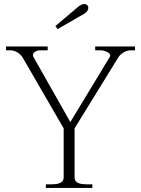

<svg xmlns="http://www.w3.org/2000/svg" viewBox="-20 -930 698 950"><path d="M254 -801 364 -894Q382 -910 397 -910Q406 -910 411.5 -904.5Q417 -899 417 -891Q417 -874 395 -861L265 -786ZM207 -18H235Q265 -18 280 -26Q295 -34 295 -52V-295L91 -647Q82 -661 65.5 -671Q49 -681 32 -681H10V-700H216V-681H178Q164 -681 153.5 -674Q143 -667 143 -657L145 -649L328 -326L523 -648Q531 -661 513.5 -671Q496 -681 476 -681H451V-700H648V-681H627Q609 -681 592 -671Q575 -661 566 -647L349 -295V-52Q349 -34 364 -26Q379 -18 409 -18H437V0H207Z"/></svg>

Font: Taviraj ExtraLight
Style: Regular
Weight: 275
Designer: Katatrad Team
Foundry: CadsonDemak
Version: Version 1.001